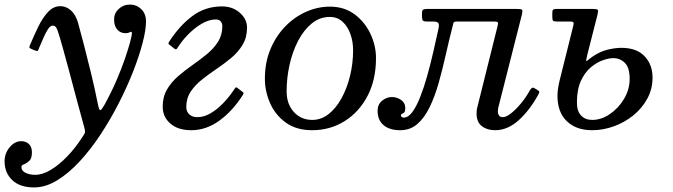

<svg xmlns="http://www.w3.org/2000/svg" viewBox="-145 -559 2940 839"><path d="M403.5 -414Q381 -414 367.2 -430Q353.5 -446 353.5 -474.5Q353.5 -501 373.8 -520Q394 -539 423 -539Q451.5 -539 472.2 -519.2Q493 -499.5 493 -465Q493 -428.5 478.2 -371.8Q463.5 -315 437 -247.2Q410.5 -179.5 374.2 -108.5Q338 -37.5 294.8 28.2Q251.5 94 203.2 146.2Q155 198.5 104.5 229.2Q54 260 4 260Q-58 260 -91.5 228Q-125 196 -125 146Q-125 111.5 -103 84.8Q-81 58 -52.5 58Q-31 58 -18.2 70.8Q-5.5 83.5 -5.5 107Q-5.5 133.5 -17 144Q-28.5 154.5 -40 158.8Q-51.5 163 -51.5 171Q-51.5 187.5 -33.2 196.2Q-15 205 8.5 205Q40.5 205 76.5 183.5Q112.5 162 147.8 125.5Q183 89 212 44.5Q220 32.5 223.5 26.8Q227 21 226.5 13.8Q226 6.5 221.5 -9Q206.5 -62 190 -124.5Q173.5 -187 157.5 -247Q141.5 -307 128.2 -354.2Q115 -401.5 107 -424.5Q104.5 -432.5 99.5 -439.8Q94.5 -447 85.5 -447Q75 -447 65 -432Q55 -417 45.5 -395Q36 -373 26.5 -351Q23 -342 21.2 -338.2Q19.5 -334.5 9.5 -338L-4.5 -343.5Q-17 -348.5 -16.8 -352.5Q-16.5 -356.5 -11.5 -368Q4.5 -406 23 -443.8Q41.5 -481.5 65 -506.8Q88.5 -532 118.5 -532Q145 -532 166 -512.5Q187 -493 196.5 -457.5Q206.5 -421 221.8 -363Q237 -305 253.2 -237.8Q269.5 -170.5 282.5 -105Q288.5 -75.5 294 -77.5Q299.5 -79.5 311.5 -101Q341 -154.5 363.5 -206.5Q386 -258.5 401 -302.5Q416 -346.5 423.8 -376Q431.5 -405.5 431.5 -414Q431.5 -420 428 -420Q425.5 -420 419.8 -417Q414 -414 403.5 -414Z M669 -91Q669 -71.5 682.2 -59.2Q695.5 -47 717.5 -47Q745.5 -47 773.5 -63Q801.5 -79 827 -104.8Q852.5 -130.5 872 -159Q879 -169 882.8 -174.5Q886.5 -180 893 -174.5L908.5 -162.5Q914.5 -157.5 918 -155Q921.5 -152.5 915.5 -143Q871.5 -74 813.8 -32Q756 10 690.5 10Q633 10 599.5 -19Q566 -48 566 -93Q566 -136 584.8 -168Q603.5 -200 633.2 -225.8Q663 -251.5 696.2 -274.8Q729.5 -298 759.2 -322.5Q789 -347 807.8 -376.5Q826.5 -406 826.5 -445Q826.5 -457 819.5 -465.5Q812.5 -474 798 -474Q770.5 -474 741 -457.8Q711.5 -441.5 684.8 -416Q658 -390.5 638.5 -361.5Q632 -352 628.2 -346.5Q624.5 -341 617.5 -346L602 -358.5Q596 -363.5 592.5 -366Q589 -368.5 595 -378Q639.5 -447 695.8 -489Q752 -531 825 -531Q871.5 -531 903 -503.2Q934.5 -475.5 934.5 -438Q934.5 -395.5 915.2 -363.5Q896 -331.5 865.8 -306.2Q835.5 -281 801.8 -258.2Q768 -235.5 737.8 -211.5Q707.5 -187.5 688.2 -158.5Q669 -129.5 669 -91Z M1012.5 -215Q1012.5 -286.5 1036.8 -344.2Q1061 -402 1101.8 -443.8Q1142.5 -485.5 1193.2 -507.8Q1244 -530 1296.5 -530Q1359 -530 1404 -496.8Q1449 -463.5 1473.5 -411.8Q1498 -360 1498 -305Q1498 -210 1460.8 -139.2Q1423.5 -68.5 1360.2 -29.2Q1297 10 1219 10Q1150 10 1104 -23.2Q1058 -56.5 1035.2 -108.2Q1012.5 -160 1012.5 -215ZM1107.5 -160Q1107.5 -104.5 1139 -69.8Q1170.5 -35 1219.5 -35Q1258.5 -35 1291 -60.5Q1323.5 -86 1347.5 -129.8Q1371.5 -173.5 1384.8 -228Q1398 -282.5 1398 -340Q1398 -377 1386.2 -410.2Q1374.5 -443.5 1351.8 -464.2Q1329 -485 1296 -485Q1252 -485 1217 -456.2Q1182 -427.5 1157.5 -380.2Q1133 -333 1120.2 -275.5Q1107.5 -218 1107.5 -160Z M1505 -75Q1505 -103 1524.8 -119Q1544.5 -135 1567 -135Q1589.5 -135 1607.8 -122.2Q1626 -109.5 1626 -86Q1626 -67.5 1616.5 -64Q1607 -60.5 1607 -55Q1607 -50 1611.2 -47.5Q1615.5 -45 1619 -45Q1639 -45 1657 -69.5Q1675 -94 1691.2 -135.2Q1707.5 -176.5 1721.8 -227.5Q1736 -278.5 1748.5 -332.5Q1761 -386.5 1771.5 -435.5Q1775 -452 1770 -458.5Q1765 -465 1748 -465H1721.5Q1706 -465 1702.5 -469.5Q1699 -474 1699 -490V-500Q1699 -514.5 1704.8 -517.2Q1710.5 -520 1724 -520H2114Q2133.5 -520 2136.5 -516Q2139.5 -512 2135.5 -495L2032.5 -89Q2031.5 -85 2031 -80Q2030.5 -75 2030.5 -71Q2030.5 -63 2035 -55Q2039.5 -47 2052 -47Q2067 -47 2088.2 -63.8Q2109.5 -80.5 2131.5 -107Q2153.5 -133.5 2170 -163.5Q2174 -170.5 2178.8 -174.2Q2183.5 -178 2191.5 -173L2203 -166Q2209.5 -162.5 2211.2 -159.2Q2213 -156 2208 -147Q2170.5 -78 2122 -34Q2073.5 10 2018.5 10Q1983.5 10 1960.5 -7.8Q1937.5 -25.5 1937.5 -63Q1937.5 -67 1938 -73.8Q1938.5 -80.5 1939.5 -85L2030 -448Q2032.5 -459 2029.5 -462Q2026.5 -465 2014 -465H1854Q1838 -465 1836.8 -460Q1835.5 -455 1831.5 -439Q1816.5 -380.5 1802.5 -318Q1788.5 -255.5 1772 -197Q1755.5 -138.5 1733 -91.8Q1710.5 -45 1679.2 -17.5Q1648 10 1604 10Q1557.5 10 1531.2 -12Q1505 -34 1505 -75Z M2300 -205.5 2360.5 -448Q2363 -459 2360 -462Q2357 -465 2344.5 -465H2288.5Q2276 -465 2272.2 -468.2Q2268.5 -471.5 2268.5 -484V-504Q2268.5 -514.5 2272.8 -517.2Q2277 -520 2286.5 -520H2444.5Q2464 -520 2467 -516Q2470 -512 2466 -495L2422.5 -324Q2416.5 -299.5 2416.5 -294.5Q2416.5 -289.5 2423.8 -296Q2431 -302.5 2445.5 -312.5Q2479 -335 2512.2 -342.5Q2545.5 -350 2570 -350Q2637 -350 2671.8 -313.2Q2706.5 -276.5 2706.5 -220Q2706.5 -169.5 2683.2 -127.2Q2660 -85 2621.8 -54.2Q2583.5 -23.5 2536.8 -6.8Q2490 10 2442.5 10Q2372.5 10 2331.8 -29.5Q2291 -69 2291 -140Q2291 -155.5 2293.5 -172Q2296 -188.5 2300 -205.5ZM2376 -110Q2376 -73.5 2394.2 -54.2Q2412.5 -35 2443 -35Q2482.5 -35 2520 -60.5Q2557.5 -86 2582 -127Q2606.5 -168 2606.5 -215Q2606.5 -263 2585.8 -284Q2565 -305 2534.5 -305Q2516.5 -305 2490 -296Q2463.5 -287 2437.2 -265.2Q2411 -243.5 2393.5 -205.8Q2376 -168 2376 -110Z"/></svg>

Font: Besley
Style: Italic
Weight: 400
Italic angle: -13°
Designer: Owen Earl
Foundry: indestructible type*
Version: Version 4.000; ttfautohint (v1.8.4.7-5d5b)